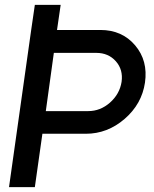

<svg xmlns="http://www.w3.org/2000/svg" viewBox="-20 -768 632 788"><path d="M392 -645Q481 -645 534.5 -582Q588 -519 575 -429Q562 -341 491.5 -280Q421 -219 332 -219H154L123 0H17L108 -645L123 -748H229L214 -645ZM342 -312Q392 -312 431.5 -347Q471 -382 479 -432Q486 -482 455.5 -516.5Q425 -551 375 -551H201L168 -312Z"/></svg>

Font: Oakes Grotesk Medium
Style: Italic
Weight: 500
Italic angle: -8°
Designer: Samuel Oakes
Foundry: Samuel Oakes
Version: Version 1.000;PS 001.000;hotconv 1.0.88;makeotf.lib2.5.64775